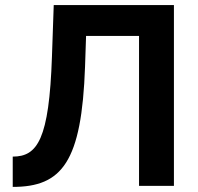

<svg xmlns="http://www.w3.org/2000/svg" viewBox="-20 -730 778 754"><path d="M526 0H663V-710H191L184 -507C173 -182 127 -115 30 -115V4C223 4 301 -93 314 -469L318 -589H526Z"/></svg>

Font: FIGSv2-sans-serif
Style: Bold
Weight: 700
Designer: Matt McInerney, Pablo Impallari, Rodrigo Fuenzalida,Mirko Velimirovic
Foundry: Matt McInerney, Pablo Impallari, Rodrigo Fuenzalida
Version: Version 4.021;hotconv 1.0.109;makeotfexe 2.5.65596